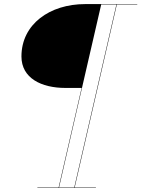

<svg xmlns="http://www.w3.org/2000/svg" viewBox="-20 -770 692 940"><path d="M300 -339.5H379.5L267 148H163V150H449.5V148H345.5L552 -748H652V-750H397C224 -750 85 -652 85 -493.5C85 -387 183 -339.5 300 -339.5ZM343.5 148H269L475.5 -748H550Z"/></svg>

Font: Bodoni* 96pt Medium
Style: Italic
Weight: 500
Italic angle: -13°
Version: Version 2.3